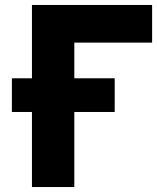

<svg xmlns="http://www.w3.org/2000/svg" viewBox="-20 -734 634 775"><path d="M109 -714H594V-562H280V-418H443V-282H280V21H109V-282H28V-418H109Z"/></svg>

Font: Repo
Style: ExtraBold
Weight: 800
Designer: Stefan Peev
Foundry: Context Ltd
Version: Version 001.000